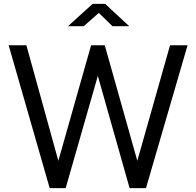

<svg xmlns="http://www.w3.org/2000/svg" viewBox="-20 -977 1019 997"><path d="M863 -742 693 -142 524 -742H453L283 -142L117 -742H25L238 0H321L488 -583L653 0H738L954 -742ZM651 -841 526 -957H461L333 -841H415L493 -910L564 -841Z"/></svg>

Font: Cheyenne Sans
Style: Regular
Weight: 400
Designer: The Public Sans project authors (U.S. Web Design System), Libre Franklin designed by Pablo Impallari and Rodrigo Fuenzal
Foundry: The Cheyenne Sans Project Authors
Version: Version 2.007